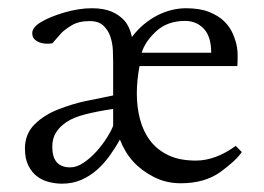

<svg xmlns="http://www.w3.org/2000/svg" viewBox="-20 -423 630 459"><path d="M424.3 -403.3Q457.5 -403.3 479.7 -394.5Q502 -385.7 515.9 -372.1Q529.8 -358.4 536.9 -341.8Q543.9 -325.2 546.6 -310.1Q549.3 -294.9 547.4 -265.1H313.5Q310.5 -249 308.8 -232.4Q307.1 -215.8 307.1 -199.7Q307.1 -167 314.7 -137.9Q322.3 -108.9 338.9 -86.9Q355.5 -64.9 382.3 -52Q409.2 -39.1 448.2 -39.1Q495.1 -39.1 543.5 -74.2L558.1 -59.6Q544.4 -39.1 507.1 -12Q469.7 15.1 412.1 15.1Q377 15.1 347.9 0.2Q318.8 -14.6 298.8 -36.4Q278.8 -58.1 266.6 -89.4Q255.9 -69.8 242.2 -50.8Q228.5 -31.7 211.7 -16.8Q194.8 -2 174.1 7.1Q153.3 16.1 127.9 16.1Q113.3 16.1 97.4 12.2Q81.5 8.3 68.8 -1.2Q56.2 -10.7 47.9 -27.1Q39.6 -43.5 39.6 -67.9Q39.6 -102.5 62.5 -125.5Q85.4 -148.4 119.6 -161.6Q153.8 -174.8 182.4 -180.9Q210.9 -187 250.5 -194.8V-276.4Q250.5 -287.1 249.8 -303.5Q249 -319.8 243.9 -335.2Q238.8 -350.6 227.3 -361.6Q215.8 -372.6 194.3 -372.6Q168 -372.6 151.1 -362.3Q134.3 -352.1 126.5 -343.8Q118.7 -335.4 105 -319.3Q88.4 -317.4 78.6 -320.3Q68.8 -323.2 63 -328.6Q57.1 -334 57.1 -343.8Q57.1 -357.9 78.6 -370.6Q100.1 -383.3 134.5 -393.3Q168.9 -403.3 199.7 -403.3Q227.5 -403.3 246.6 -395.3Q265.6 -387.2 277.8 -373.3Q290 -359.4 295.4 -334.5Q308.6 -352.1 324.2 -365Q339.8 -377.9 356.7 -386.5Q373.5 -395 390.9 -399.2Q408.2 -403.3 424.3 -403.3ZM250.5 -162.6Q210.9 -156.7 182.9 -149.4Q154.8 -142.1 138.4 -130.9Q122.1 -119.6 113.5 -105.7Q105 -91.8 105 -71.8Q105 -22.9 147.9 -22.9Q163.6 -22.9 180.2 -34.2Q196.8 -45.4 210.9 -61.3Q225.1 -77.1 235.8 -94.2Q246.6 -111.3 250.5 -122.6ZM318.8 -296.9H484.9Q484.9 -335.4 467.3 -354.2Q449.7 -373 422.4 -373Q379.9 -373 353 -347.9Q326.2 -322.8 318.8 -296.9Z"/></svg>

Font: Lancelot
Style: Regular
Weight: 400
Designer: Marion Kadi
Foundry: Marion Kadi, Anton Koovit
Version: 1.004